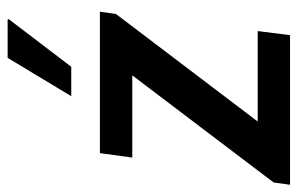

<svg xmlns="http://www.w3.org/2000/svg" viewBox="-164 -638 799 516"><g transform="rotate(-90 236.0 -379.5)"><path d="M-2 0 4 -44 292 -424H71L83 -511H463L457 -468L168 -87H411L400 0ZM236 -588 339 -759H442L443 -756L315 -588Z"/></g></svg>

Font: Chivo Medium
Style: Italic
Weight: 500
Italic angle: -8.05°
Designer: Hector Gatti
Foundry: Omnibus-Type
Version: Version 2.002